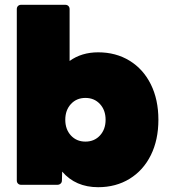

<svg xmlns="http://www.w3.org/2000/svg" viewBox="-20 -770 706 800"><path d="M239 -55 238 -18Q238 -10 232.5 -5Q227 0 219 0H68Q60 0 55 -5Q50 -10 50 -18V-732Q50 -740 55 -745Q60 -750 68 -750H252Q260 -750 265 -745Q270 -740 270 -732V-516Q320 -552 389 -552Q463 -552 520 -517Q577 -482 608.5 -418.5Q640 -355 640 -271Q640 -187 608.5 -123.5Q577 -60 520 -25Q463 10 389 10Q295 10 239 -55ZM420 -271Q420 -311 396.5 -336.5Q373 -362 336 -362Q299 -362 275.5 -336.5Q252 -311 252 -271Q252 -231 275.5 -205.5Q299 -180 336 -180Q373 -180 396.5 -205.5Q420 -231 420 -271Z"/></svg>

Font: LINE Seed Sans TH App Heavy
Style: Regular
Weight: 900
Designer: Dalton Maag Ltd | Thai characters by Cadson Demak Co.,Ltd.
Foundry: Dalton Maag Ltd
Version: Version 1.003